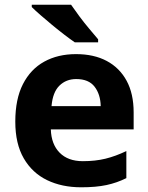

<svg xmlns="http://www.w3.org/2000/svg" viewBox="-20 -786 631 816"><path d="M303 -556Q379 -556 433.5 -527Q488 -498 518 -443Q548 -388 548 -308V-236H196Q198 -173 233.5 -137Q269 -101 332 -101Q385 -101 428 -111.5Q471 -122 517 -144V-29Q477 -9 432.5 0.5Q388 10 325 10Q243 10 180 -20.5Q117 -51 81 -113Q45 -175 45 -269Q45 -365 77.5 -428.5Q110 -492 168 -524Q226 -556 303 -556ZM304 -450Q261 -450 232.5 -422Q204 -394 199 -335H408Q407 -385 382 -417.5Q357 -450 304 -450ZM282 -766Q297 -744 317.5 -716.5Q338 -689 359.5 -663.5Q381 -638 397 -619V-606H298Q279 -619 253.5 -638.5Q228 -658 201.5 -680Q175 -702 152 -722Q129 -742 115 -756V-766Z"/></svg>

Font: Noto Sans Bassa Vah
Style: Regular
Weight: 400
Designer: Monotype Design Team
Foundry: Monotype Imaging Inc.
Version: Version 2.002